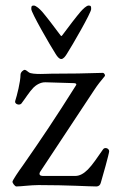

<svg xmlns="http://www.w3.org/2000/svg" viewBox="-20 -668 417 693"><path d="M201 -455C209 -455 216 -465 221 -473C241 -504 309 -622 309 -635C309 -644 309 -648 300 -648C292 -648 279 -635 271 -626C258 -611 227 -571 205 -541C202 -537 201 -537 198 -541C176 -571 145 -611 132 -626C124 -635 110 -648 102 -648C93 -648 93 -644 93 -635C93 -622 161 -504 181 -473C186 -465 193 -455 201 -455ZM39 5C56 5 91 0 119 0C228 0 299 5 328 5C336 5 342 0 344 -9C349 -25 374 -114 374 -122C374 -133 358 -138 352 -129C332 -100 313 -72 297 -56C282 -41 267 -33 252 -33H134C125 -33 119 -38 125 -48L320 -343C333 -363 344 -376 358 -393C361 -397 356 -405 351 -405C290 -403 234 -402 165 -402C156 -402 142 -401 127 -401C109 -401 90 -402 84 -407C78 -412 72 -416 69 -416C65 -416 54 -408 54 -398C54 -373 41 -322 35 -304C31 -293 49 -286 57 -294C71 -312 86 -337 101 -352C109 -360 126 -372 145 -371L244 -368C259 -368 256 -362 253 -358C180 -242 129 -166 62 -70C48 -51 25 -17 25 -12C25 -7 34 5 39 5Z"/></svg>

Font: Garamond-Math
Style: Regular
Weight: 400
Version: Version 2019-08-16